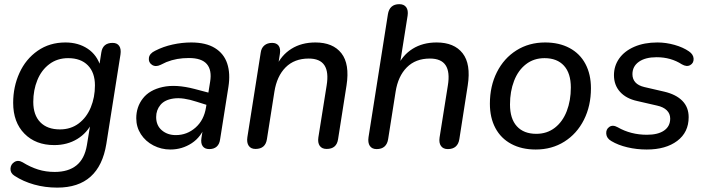

<svg xmlns="http://www.w3.org/2000/svg" viewBox="-20 -697 3335 907"><path d="M49 133.7Q28.7 121 29.5 100.3Q30.2 79.6 47.7 68.5Q65.3 57.3 86.9 69.7Q123.1 92.2 159.7 103.7Q196.3 115.2 238.4 115.2Q303 115.2 341.4 84.1Q379.8 53.1 390.6 -11.9L408.5 -121.1L416.5 -120.1Q391.7 -68.7 344.7 -40.2Q297.7 -11.6 236.4 -11.6Q148.5 -11.6 95.4 -65.6Q42.2 -119.6 42.2 -211.1Q42.2 -287.4 72 -352.7Q101.7 -418 158 -457.2Q214.2 -496.4 289 -496.4Q349.9 -496.4 394.3 -466.8Q438.8 -437.3 455.8 -380.8L445.3 -363.3L458.6 -449Q465.3 -494.4 512 -494.4Q533.3 -494.4 543.1 -480.1Q553 -465.7 549.1 -439.3L482.3 -17Q465.7 85.6 408 137.4Q350.3 189.3 250.4 189.3Q192.9 189.3 141.3 174.8Q89.7 160.3 49 133.7ZM428.5 -293.5Q428.5 -354.1 395.2 -388.2Q361.9 -422.3 302 -422.3Q250.7 -422.3 213.2 -394.1Q175.7 -366 156.5 -318.7Q137.2 -271.5 137.2 -215.5Q137.2 -153.7 170.2 -119.7Q203.2 -85.7 263 -85.7Q314.4 -85.7 351.9 -113.9Q389.3 -142.1 408.9 -189.8Q428.5 -237.5 428.5 -293.5Z M623.7 -138.4Q623.7 -192 655 -232.1Q686.3 -272.3 748.5 -286Q810.7 -299.8 898.7 -276.9L979.1 -255.7L970.3 -197.1L908.5 -216.5Q844.3 -237.6 801.3 -231.8Q758.3 -226.1 738 -201.5Q717.7 -177 717.7 -144.1Q717.7 -104.2 744.5 -81.5Q771.2 -58.8 810.3 -58.8Q863.5 -58.8 903.6 -94.2Q943.7 -129.5 953.2 -189.7L972.6 -310.6Q981.7 -365.5 957.2 -394.2Q932.7 -422.9 872.5 -422.9Q843.3 -422.9 817.3 -418.4Q791.3 -413.8 765.9 -403.7Q755.4 -398.8 738.9 -390.8Q715.3 -379.3 698 -390.7Q680.7 -402.1 683.4 -423.4Q686.1 -444.6 713.3 -457.4Q751 -476.9 795.4 -486.6Q839.8 -496.4 883.3 -496.4Q952.6 -496.4 995.2 -470.1Q1037.8 -443.9 1053.4 -396.7Q1069 -349.5 1059 -286.3L1019.9 -39.4Q1017 -16.3 1003.8 -4.5Q990.6 7.3 968.7 7.3Q947.4 7.3 937.6 -6.3Q927.7 -19.9 931.6 -45.3L943.5 -121L951.6 -108.5Q931.3 -50.4 885.8 -20.6Q840.2 9.3 784.7 9.3Q741.9 9.3 704.6 -10Q667.4 -29.3 645.5 -63.1Q623.7 -97 623.7 -138.4Z M1148.6 -49.2 1211.5 -447.7Q1214.3 -470.2 1228.7 -482.3Q1243 -494.4 1265.5 -494.4Q1286.4 -494.4 1296.3 -481Q1306.1 -467.6 1302.2 -442.4L1290 -364.6L1283.4 -380.3Q1308.4 -436.3 1356.4 -466.3Q1404.3 -496.4 1470 -496.4Q1553 -496.4 1592.8 -445.4Q1632.6 -394.5 1617 -293.7L1577 -39.3Q1570.2 6.6 1522.9 6.6Q1501 6.6 1490.5 -8Q1480.1 -22.7 1484 -48.4L1523 -292.9Q1533.5 -356.8 1512.6 -388.6Q1491.7 -420.4 1438.3 -420.4Q1370.6 -420.4 1329.1 -378.7Q1287.7 -337 1276.2 -263.4L1241 -40.1Q1234.2 6.6 1186.9 6.6Q1165 6.6 1154.9 -8.4Q1144.7 -23.4 1148.6 -49.2Z M1720.9 -49.1 1812.5 -629.9Q1816.3 -653.5 1829.9 -665.4Q1843.4 -677.3 1866.5 -677.3Q1888.4 -677.3 1898.9 -662.9Q1909.3 -648.6 1905.5 -622.8L1867 -380.3H1856Q1881 -436.3 1929 -466.3Q1977 -496.4 2042.6 -496.4Q2125.6 -496.4 2165.4 -445.4Q2205.2 -394.5 2189.6 -293.7L2150 -40.1Q2146.5 -16.9 2132.8 -4.8Q2119 7.3 2095.5 7.3Q2073.6 7.3 2063.2 -7.4Q2052.7 -22 2056.6 -47.8L2095.6 -292.9Q2106.1 -356.8 2085.2 -388.6Q2064.3 -420.4 2010.9 -420.4Q1943.2 -420.4 1901.8 -378.7Q1860.3 -337 1848.8 -263.4L1813.6 -40.1Q1810.1 -16.9 1796.4 -4.8Q1782.7 7.3 1759.2 7.3Q1737.3 7.3 1727.1 -7.7Q1717 -22.7 1720.9 -49.1Z M2294.2 -206.9Q2294.2 -290.3 2327.4 -356.2Q2360.6 -422 2419.8 -459.2Q2479 -496.4 2555 -496.4Q2621.5 -496.4 2670.6 -470.1Q2719.6 -443.9 2745.6 -395Q2771.6 -346.1 2771.6 -280.2Q2771.6 -196.9 2738.4 -131Q2705.2 -65.1 2646 -27.9Q2586.8 9.3 2510.8 9.3Q2444.3 9.3 2395.3 -17Q2346.2 -43.3 2320.2 -92.1Q2294.2 -141 2294.2 -206.9ZM2676.6 -283.5Q2676.6 -351.1 2644.1 -386.7Q2611.6 -422.3 2552.4 -422.3Q2501.7 -422.3 2464.7 -393.6Q2427.7 -365 2408.5 -315.1Q2389.2 -265.2 2389.2 -203.6Q2389.2 -136 2421.7 -100.4Q2454.2 -64.8 2513.4 -64.8Q2564.1 -64.8 2601.1 -93.5Q2638.1 -122.2 2657.3 -172Q2676.6 -221.9 2676.6 -283.5Z M2868 -30.6Q2845.7 -43.4 2843.9 -64.8Q2842.1 -86.2 2858.4 -97.5Q2874.6 -108.9 2898 -95.8Q2959.8 -60.4 3036.3 -60.4Q3088.5 -60.4 3117.2 -80.4Q3146 -100.4 3146 -136.8Q3146 -160.1 3129.9 -175.9Q3113.9 -191.7 3083.9 -198.2L2990 -219.8Q2937.7 -231.2 2909 -263.2Q2880.3 -295.1 2880.3 -341.9Q2880.3 -385.7 2905.2 -420.9Q2930.1 -456 2976.7 -476.2Q3023.4 -496.4 3085.8 -496.4Q3126 -496.4 3166.7 -484.9Q3207.3 -473.4 3234.8 -454.2Q3255.8 -439.8 3256.6 -419.3Q3257.3 -398.9 3240.5 -389.4Q3223.8 -380 3201.1 -393.1Q3149.3 -426.7 3081.7 -426.7Q3028.4 -426.7 2998 -405.1Q2967.6 -383.6 2967.6 -346.6Q2967.6 -323.5 2981.5 -308Q2995.4 -292.5 3024.2 -285.7L3118 -264Q3173.6 -251 3203.4 -220.7Q3233.2 -190.3 3233.2 -143.5Q3233.2 -72 3179.2 -31.4Q3125.2 9.3 3035.1 9.3Q2987.8 9.3 2943.8 -1.1Q2899.9 -11.4 2868 -30.6Z"/></svg>

Font: SN Pro Thin
Style: Italic
Weight: 200
Italic angle: -9°
Designer: Tobias Whetton
Foundry: Supernotes
Version: Version 1.003;Glyphs 3.3 (3324)